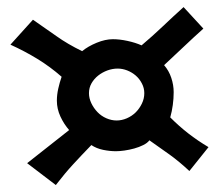

<svg xmlns="http://www.w3.org/2000/svg" viewBox="-20 -616 636 549"><path d="M576.2 -195.3 521.5 -127Q492.2 -154.3 465.8 -173.3Q439.5 -192.4 407.2 -214.8Q401.4 -207 389.6 -201.2Q377.9 -195.3 363.8 -191.4Q349.6 -187.5 335.4 -185.5Q321.3 -183.6 311.5 -183.6Q293.9 -183.6 274.9 -187.5Q255.9 -191.4 241.2 -201.2Q211.9 -170.9 189 -146Q166 -121.1 139.6 -86.9L57.6 -149.4L177.7 -244.1Q163.1 -260.7 152.8 -282.7Q142.6 -304.7 142.6 -328.1Q142.6 -344.7 146.5 -362.3Q150.4 -379.9 156.2 -396.5Q124 -424.8 87.4 -447.3Q50.8 -469.7 9.8 -488.3L74.2 -559.6Q111.3 -534.2 142.1 -512.2Q172.9 -490.2 214.8 -469.7Q231.4 -483.4 256.3 -493.7Q281.2 -503.9 302.7 -503.9Q322.3 -503.9 344.7 -499Q367.2 -494.1 384.8 -486.3Q416 -512.7 445.3 -540.5Q474.6 -568.4 504.9 -595.7L561.5 -534.2Q533.2 -508.8 505.4 -482.4Q477.5 -456.1 449.2 -429.7Q462.9 -414.1 469.7 -393.6Q476.6 -373 476.6 -352.5Q476.6 -334 474.1 -315.9Q471.7 -297.9 466.8 -280.3Q492.2 -254.9 518.6 -234.4Q544.9 -213.9 576.2 -195.3ZM392.6 -349.6Q392.6 -364.3 385.7 -377.4Q378.9 -390.6 368.2 -399.9Q357.4 -409.2 343.8 -414.6Q330.1 -419.9 316.4 -419.9Q301.8 -419.9 287.1 -414.6Q272.5 -409.2 260.7 -399.9Q249 -390.6 241.7 -377.9Q234.4 -365.2 234.4 -349.6Q234.4 -335 241.2 -320.8Q248 -306.6 258.8 -295.4Q269.5 -284.2 284.2 -277.8Q298.8 -271.5 313.5 -271.5Q328.1 -271.5 342.8 -277.8Q357.4 -284.2 368.2 -294.9Q378.9 -305.7 385.7 -319.8Q392.6 -334 392.6 -349.6Z"/></svg>

Font: Slackey
Style: Regular
Weight: 400
Designer: Squid
Foundry: Font Diner, Inc DBA Sideshow
Version: Version 1.001